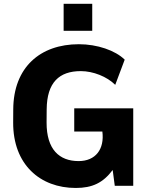

<svg xmlns="http://www.w3.org/2000/svg" viewBox="-20 -958 783 990"><path d="M571.8 0H667V-399.4H362.8V-279.8H507.8C519.5 -188.5 472.7 -127.4 385.3 -127.4C285.6 -127.4 219.7 -187.5 220.2 -326.7L220.7 -393.6C221.7 -533.2 285.6 -591.3 396.5 -591.3C460.4 -591.3 531.7 -563 574.2 -520.5L623 -650.4C574.2 -698.2 481.4 -730 386.7 -730C187.5 -730 49.3 -611.3 48.3 -393.6L47.9 -326.7C46.9 -109.4 187 11.2 370.6 11.2C456.1 11.2 511.2 -15.1 561 -81.5ZM455.6 -799.3V-938.5H308.1V-799.3Z"/></svg>

Font: Winston ExtraBold
Style: Regular
Weight: 800
Designer: Vernon Adams, Kim Jin-seong, David Berlow, Cristiano Sobral
Foundry: The Winston Project Authors
Version: Version 3.004